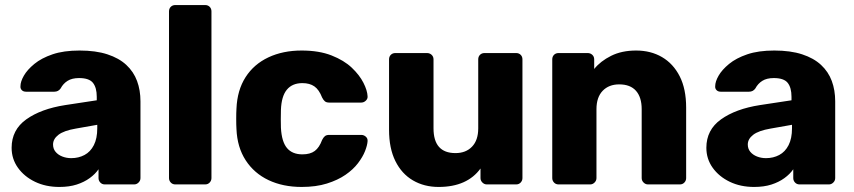

<svg xmlns="http://www.w3.org/2000/svg" viewBox="-20 -730 3380 760"><path d="M215 10Q161 10 118.5 -10.5Q76 -31 51 -66Q26 -101 26 -145Q26 -216 84 -257.5Q142 -299 238 -314L363 -333V-347Q363 -383 348 -402Q333 -421 293 -421Q265 -421 247.5 -410Q230 -399 220 -380Q211 -367 195 -367H83Q72 -367 66 -373.5Q60 -380 61 -389Q61 -407 74.5 -430.5Q88 -454 116 -477Q144 -500 188 -515Q232 -530 295 -530Q359 -530 405 -515Q451 -500 480 -473Q509 -446 522.5 -409.5Q536 -373 536 -329V-25Q536 -15 528.5 -7.5Q521 0 511 0H395Q384 0 377 -7.5Q370 -15 370 -25V-60Q357 -41 335 -25Q313 -9 283.5 0.5Q254 10 215 10ZM262 -104Q291 -104 314.5 -116.5Q338 -129 351.5 -155.5Q365 -182 365 -222V-236L280 -221Q233 -213 211.5 -196.5Q190 -180 190 -158Q190 -141 200 -129Q210 -117 226.5 -110.5Q243 -104 262 -104Z M674 0Q663 0 656 -7.5Q649 -15 649 -25V-685Q649 -696 656 -703Q663 -710 674 -710H792Q803 -710 810 -703Q817 -696 817 -685V-25Q817 -15 810 -7.5Q803 0 792 0Z M1174 10Q1100 10 1043 -17Q986 -44 952.5 -95.5Q919 -147 916 -219Q915 -235 915 -259.5Q915 -284 916 -300Q919 -373 952 -424.5Q985 -476 1042.5 -503Q1100 -530 1174 -530Q1243 -530 1292.5 -510.5Q1342 -491 1372.5 -462Q1403 -433 1418.5 -402.5Q1434 -372 1435 -349Q1436 -339 1428 -331.5Q1420 -324 1410 -324H1283Q1272 -324 1266 -329Q1260 -334 1255 -344Q1243 -375 1224.5 -388Q1206 -401 1177 -401Q1137 -401 1115.5 -375Q1094 -349 1092 -295Q1091 -255 1092 -224Q1095 -169 1116 -144Q1137 -119 1177 -119Q1208 -119 1226 -132.5Q1244 -146 1255 -176Q1260 -186 1266 -191Q1272 -196 1283 -196H1410Q1420 -196 1428 -189Q1436 -182 1435 -171Q1434 -155 1425 -132Q1416 -109 1397 -84Q1378 -59 1347.5 -38Q1317 -17 1274 -3.5Q1231 10 1174 10Z M1716 10Q1659 10 1614.5 -16Q1570 -42 1545 -92.5Q1520 -143 1520 -216V-495Q1520 -506 1527 -513Q1534 -520 1545 -520H1670Q1681 -520 1688.5 -513Q1696 -506 1696 -495V-222Q1696 -124 1783 -124Q1824 -124 1848.5 -149.5Q1873 -175 1873 -222V-495Q1873 -506 1880 -513Q1887 -520 1898 -520H2023Q2034 -520 2041 -513Q2048 -506 2048 -495V-25Q2048 -15 2041 -7.5Q2034 0 2023 0H1907Q1897 0 1889.5 -7.5Q1882 -15 1882 -25V-63Q1856 -27 1814.5 -8.5Q1773 10 1716 10Z M2191 0Q2180 0 2173 -7.5Q2166 -15 2166 -25V-495Q2166 -506 2173 -513Q2180 -520 2191 -520H2306Q2317 -520 2324.5 -513Q2332 -506 2332 -495V-457Q2357 -488 2399 -509Q2441 -530 2498 -530Q2556 -530 2600.5 -504Q2645 -478 2670.5 -428Q2696 -378 2696 -304V-25Q2696 -15 2689 -7.5Q2682 0 2671 0H2545Q2535 0 2527.5 -7.5Q2520 -15 2520 -25V-298Q2520 -345 2497.5 -370.5Q2475 -396 2431 -396Q2390 -396 2365.5 -370.5Q2341 -345 2341 -298V-25Q2341 -15 2333.5 -7.5Q2326 0 2316 0Z M2965 10Q2911 10 2868.5 -10.5Q2826 -31 2801 -66Q2776 -101 2776 -145Q2776 -216 2834 -257.5Q2892 -299 2988 -314L3113 -333V-347Q3113 -383 3098 -402Q3083 -421 3043 -421Q3015 -421 2997.5 -410Q2980 -399 2970 -380Q2961 -367 2945 -367H2833Q2822 -367 2816 -373.5Q2810 -380 2811 -389Q2811 -407 2824.5 -430.5Q2838 -454 2866 -477Q2894 -500 2938 -515Q2982 -530 3045 -530Q3109 -530 3155 -515Q3201 -500 3230 -473Q3259 -446 3272.5 -409.5Q3286 -373 3286 -329V-25Q3286 -15 3278.5 -7.5Q3271 0 3261 0H3145Q3134 0 3127 -7.5Q3120 -15 3120 -25V-60Q3107 -41 3085 -25Q3063 -9 3033.5 0.5Q3004 10 2965 10ZM3012 -104Q3041 -104 3064.5 -116.5Q3088 -129 3101.5 -155.5Q3115 -182 3115 -222V-236L3030 -221Q2983 -213 2961.5 -196.5Q2940 -180 2940 -158Q2940 -141 2950 -129Q2960 -117 2976.5 -110.5Q2993 -104 3012 -104Z"/></svg>

Font: DVN-Rubik
Style: Bold
Weight: 700
Designer: Hubert and Fischer
Foundry: Hubert & Fischer
Version: Version 2.102